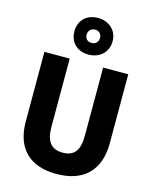

<svg xmlns="http://www.w3.org/2000/svg" viewBox="-145 -1104 975 1210"><g transform="rotate(15 343.0 -499.0)"><path d="M342 -769C414 -769 468 -817 468 -889C468 -960 413 -1008 342 -1008C269 -1008 219 -961 219 -888C219 -816 269 -769 342 -769ZM343 -845C314 -845 299 -862 299 -888C299 -915 318 -932 343 -932C368 -932 386 -915 386 -888C386 -862 367 -845 343 -845ZM617 -263V-714H453V-270C453 -173 420 -130 344 -130C272 -130 235 -172 235 -269V-714H70V-260C70 -86 165 10 341 10C524 10 617 -93 617 -263Z"/></g></svg>

Font: Noto Sans Lao Looped SemiCondensed ExtraBold
Style: Regular
Weight: 800
Width: 4
Designer: Mark Frömberg, Ben Mitchell
Foundry: The Fontpad Ltd
Version: Version 1.002